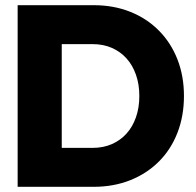

<svg xmlns="http://www.w3.org/2000/svg" viewBox="-20 -720 757 740"><path d="M48 0V-700H341Q418 -700 482 -674.5Q546 -649 592.5 -602Q639 -555 664 -491Q689 -427 689 -350Q689 -273 664 -208.5Q639 -144 592.5 -97.5Q546 -51 482 -25.5Q418 0 341 0ZM218 -116 195 -150H336Q378 -150 411 -164.5Q444 -179 467.5 -205Q491 -231 504 -268Q517 -305 517 -350Q517 -395 504 -432Q491 -469 467.5 -495Q444 -521 411 -535.5Q378 -550 336 -550H192L218 -582Z"/></svg>

Font: Our Lexend
Style: Bold
Weight: 700
Designer: Bonnie Shaver-Troup, Thomas Jockin
Foundry: Lexend
Version: Version 1.007